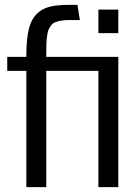

<svg xmlns="http://www.w3.org/2000/svg" viewBox="-20 -770 571 790"><path d="M88.4 0V-478.5H9.8V-536.1H88.4V-555.7Q89.8 -614.7 98.9 -651.6Q107.9 -688.5 129.4 -710.9Q150.9 -733.4 182.1 -741.7Q213.4 -750 263.2 -750H298.8L308.6 -687.5H262.7Q244.6 -687.5 231.2 -685.1Q217.8 -682.6 207.8 -678.7Q197.8 -674.8 191.2 -666.5Q184.6 -658.2 180.4 -649.2Q176.3 -640.1 174.1 -624.5Q171.9 -608.9 171.1 -593.8Q170.4 -578.6 170.4 -554.7V-536.1H466.8V0H384.8V-478.5H170.4V0ZM384.8 -730.5H466.8V-633.8H384.8Z"/></svg>

Font: Oxygen
Style: Regular
Weight: 400
Designer: Vernon Adams
Foundry: Vernon Adams
Version: Version Release 0.2.3 webfont; ttfautohint (v0.93.3-1d66) -l